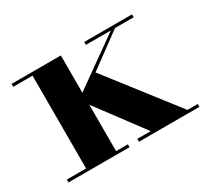

<svg xmlns="http://www.w3.org/2000/svg" viewBox="-99 -618 844 776"><g transform="rotate(-30 323.0 -230.0)"><path d="M22.5 -13.5V0H307.5V-13.5H252.5V-230L414 -13.5H351.5V0H633.5V-13.5H585.5L339.5 -330.5L497.5 -446.5H584.5V-460H361.5V-446.5H478L252.5 -286V-460H22.5V-446.5H112.5V-13.5Z"/></g></svg>

Font: Bodoni* 16pt
Style: Bold
Weight: 700
Version: Version 2.3